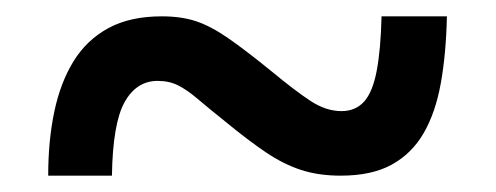

<svg xmlns="http://www.w3.org/2000/svg" viewBox="-20 -474 607 235"><path d="M39 -259Q39 -302 46.5 -337.5Q54 -373 70 -399Q86 -425 112.5 -439.5Q139 -454 178 -454Q202 -454 220 -448Q238 -442 259 -427.5Q280 -413 312 -387Q341 -363 360 -350.5Q379 -338 398 -338Q415 -338 425.5 -349.5Q436 -361 441 -387Q446 -413 447 -454H527Q526 -408 519.5 -372Q513 -336 498.5 -311Q484 -286 459.5 -272.5Q435 -259 397 -259Q370 -259 348.5 -266Q327 -273 305.5 -287.5Q284 -302 256 -325Q236 -341 222.5 -352.5Q209 -364 198 -369.5Q187 -375 173 -375Q147 -375 132.5 -349Q118 -323 117 -259Z"/></svg>

Font: Noto Serif Hebrew ExtraBold
Style: Regular
Weight: 800
Version: Version 2.003